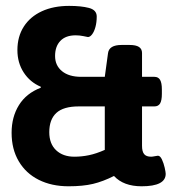

<svg xmlns="http://www.w3.org/2000/svg" viewBox="-20 -635 591 662"><path d="M551.3 -35.6Q551.3 7.3 468.3 7.3Q405.8 7.3 373 -28.3Q335.4 -9.3 300.8 -1Q266.1 7.3 216.3 7.3Q158.2 7.3 113.8 -14.9Q69.3 -37.1 44.7 -78.9Q20 -120.6 20 -177.2Q20 -231.9 45.4 -272.7Q70.8 -313.5 120.6 -332.5V-335.9Q83.5 -351.6 61.8 -385Q40 -418.5 40 -462.4Q40 -508.8 62 -543.2Q84 -577.6 124.3 -596.2Q164.6 -614.7 218.3 -614.7Q259.8 -614.7 286.6 -607.7Q313.5 -600.6 313.5 -578.1Q313.5 -558.1 309.1 -542Q304.7 -525.9 297.6 -516.6Q290.5 -507.3 283.2 -507.3Q280.3 -507.8 267.3 -510.5Q254.4 -513.2 240.7 -513.2Q206.5 -513.2 188.2 -494.1Q169.9 -475.1 169.9 -441.9Q169.9 -409.2 193.8 -389.6Q217.8 -370.1 259.8 -370.1H341.3L352.5 -452.1Q356.4 -480 399.4 -480H426.3Q448.7 -480 459.2 -473.1Q469.7 -466.3 469.7 -452.1V-370.1H512.2Q525.9 -370.1 532 -359.6Q538.1 -349.1 538.1 -326.7V-311.5Q538.1 -288.6 532 -278.3Q525.9 -268.1 512.2 -268.1H469.7V-132.3Q469.7 -112.3 477.1 -103.5Q484.4 -94.7 501 -94.7Q505.4 -94.7 513.7 -96.4Q522 -98.1 524.4 -98.1Q532.2 -98.1 538.3 -85.2Q544.4 -72.3 547.9 -56.6Q551.3 -41 551.3 -35.6ZM236.3 -94.7Q261.7 -94.7 286.6 -99.9Q311.5 -105 341.3 -118.2V-268.1H251.5Q198.7 -268.1 174.3 -245.6Q149.9 -223.1 149.9 -179.2Q149.9 -139.2 173.6 -116.9Q197.3 -94.7 236.3 -94.7Z"/></svg>

Font: Jaldi
Style: Bold
Weight: 400
Designer: Pablo Cosgaya and Nicolas Silva
Foundry: Omnibus-Type
Version: Version 1.007